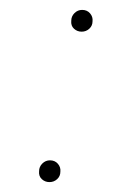

<svg xmlns="http://www.w3.org/2000/svg" viewBox="-20 -365 280 388"><path d="M124 -323Q124 -332 130.5 -338.5Q137 -345 146 -345Q156 -345 162 -338Q168 -331 167 -322Q167 -313 160.5 -307Q154 -301 145 -301Q136 -301 129.5 -307Q123 -313 124 -323ZM59 -19Q59 -28 65.5 -34.5Q72 -41 81 -41Q91 -41 97 -34Q103 -27 102 -18Q102 -9 95.5 -3Q89 3 80 3Q71 3 64.5 -3Q58 -9 59 -19Z"/></svg>

Font: EauTest Thin
Style: Italic
Weight: 250
Italic angle: -12°
Designer: Christian Thalmann (Catharsis Fonts)
Version: Version 0.001;PS 000.001;hotconv 1.0.88;makeotf.lib2.5.64775